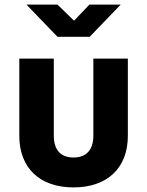

<svg xmlns="http://www.w3.org/2000/svg" viewBox="-20 -805 640 835"><path d="M370 -645 505 -785H369L302 -715L230 -785H95L230 -645ZM300 10C446 10 536 -74 536 -214V-550H386V-215C386 -153 355 -120 300 -120C244 -120 214 -153 214 -215V-550H64V-214C64 -75 152 10 300 10Z"/></svg>

Font: Tekne LDO ExtraBold
Style: Regular
Weight: 800
Monospace: yes
Designer: Alessio Laiso, Mario Rullo, Paolo Rosset
Foundry: Alessio Laiso
Version: Version 1.000;hotconv 1.0.109;makeotfexe 2.5.65596